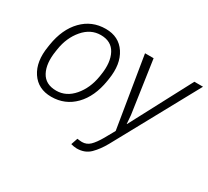

<svg xmlns="http://www.w3.org/2000/svg" viewBox="-146 -773 1323 1221"><g transform="rotate(30 515.5 -162.5)"><path d="M53.2 -272Q72.8 -395.5 142.1 -466.8Q211.4 -538.1 313 -538.1Q409.7 -538.1 458.5 -463.9Q507.3 -389.6 488.3 -272L485.8 -255.9Q465.8 -131.8 396.7 -61Q327.6 9.8 226.6 9.8Q129.4 9.8 80.3 -64Q31.2 -137.7 50.8 -255.9ZM107.4 -255.9Q91.8 -158.7 123.5 -99.1Q155.3 -39.6 234.4 -39.6Q307.6 -39.6 360.8 -101.6Q414.1 -163.6 429.2 -255.9L431.6 -272Q446.8 -367.7 414.8 -428Q382.8 -488.3 305.2 -488.3Q231 -488.3 177.5 -425.5Q124 -362.8 109.9 -272ZM724.6 -143.1 729.5 -80.6H731L967.8 -528.3H1031.2L695.8 84.5Q665.5 139.2 628.2 176.3Q590.8 213.4 531.2 213.4Q522.5 213.4 508.8 211.2Q495.1 209 488.3 206.5L504.9 157.7Q510.7 158.7 522.5 159.9Q534.2 161.1 539.6 161.1Q573.2 161.1 597.7 137.9Q622.1 114.7 650.9 64.5L690.9 -7.3L605.5 -528.3H668.5Z"/></g></svg>

Font: Franko
Style: Light Italic
Weight: 300
Designer: Google
Version: Version 1.200310; 2013